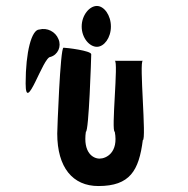

<svg xmlns="http://www.w3.org/2000/svg" viewBox="-20 -932 630 644"><path d="M66 -652C66 -546 124 -741 149 -741C174 -748 187 -776 176 -801C166 -826 138 -840 112 -833C86 -833 66 -758 66 -652ZM172 -484C172 -370 224 -308 310 -308C416 -308 446 -360 459 -462C472 -462 446 -728 459 -728H365C378 -728 352 -490 365 -490C378 -420 336 -400 314 -400C292 -400 258 -420 268 -490C278 -490 286 -738 286 -750C286 -762 203 -772 193 -772C182 -772 172 -496 172 -484ZM254 -843C254 -805 280 -775 305 -775C329 -775 352 -805 352 -843C352 -881 329 -912 305 -912C280 -912 254 -881 254 -843Z"/></svg>

Font: Ampere
Style: SCSuCnd
Weight: 400
Version: Version 1